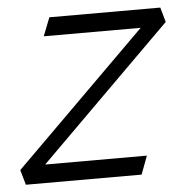

<svg xmlns="http://www.w3.org/2000/svg" viewBox="-59 -544 566 585"><g transform="rotate(-5 224.5 -251.0)"><path d="M351.1 0 372.1 -56.2H61L464.8 -457L452.1 -502H112.8L90.8 -445.8H387.2L-16.1 -45.9L-2.9 0Z"/></g></svg>

Font: Comic Neue Angular
Style: Italic
Weight: 400
Italic angle: -12°
Designer: Craig Rozynski
Foundry: Craig Rozynski
Version: Version 2.003